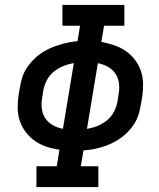

<svg xmlns="http://www.w3.org/2000/svg" viewBox="-20 -755 640 775"><path d="M127 0V-84H209L220 -151Q194 -154 168.5 -162.5Q143 -171 122 -185.5Q101 -200 85 -220.5Q69 -241 60.5 -265.5Q52 -290 51.5 -317.5Q51 -345 55 -372L61 -405Q64 -424 70 -443Q76 -462 87 -479Q98 -496 112 -511Q126 -526 143 -538Q160 -550 178.5 -558.5Q197 -567 216 -573Q235 -579 254 -583Q273 -587 293 -589L303 -651H232V-735H482V-651H400L389 -586Q415 -581 440.5 -572.5Q466 -564 487 -549.5Q508 -535 524 -514.5Q540 -494 548.5 -469.5Q557 -445 557.5 -417.5Q558 -390 554 -363L548 -330Q545 -311 539 -292Q533 -273 522.5 -256Q512 -239 497.5 -224Q483 -209 466 -197Q449 -185 431 -176.5Q413 -168 393.5 -162Q374 -156 355 -152.5Q336 -149 317 -148L306 -84H377V0ZM234 -235 278 -500Q257 -497 236 -488.5Q215 -480 197.5 -466Q180 -452 169.5 -432Q159 -412 155 -391L150 -359Q146 -336 149 -314.5Q152 -293 164 -276Q176 -259 194.5 -249Q213 -239 234 -235ZM331 -235Q352 -238 373 -246.5Q394 -255 411.5 -269Q429 -283 439.5 -303Q450 -323 454 -344L459 -376Q463 -399 460 -420.5Q457 -442 445 -459Q433 -476 414.5 -486Q396 -496 375 -500Z"/></svg>

Font: Iosevka Slab Medium Extended
Style: Italic
Weight: 500
Width: 7
Italic angle: -9°
Monospace: yes
Designer: Belleve Invis
Foundry: Belleve Invis
Version: Version 11.1.0; ttfautohint (v1.8.3)